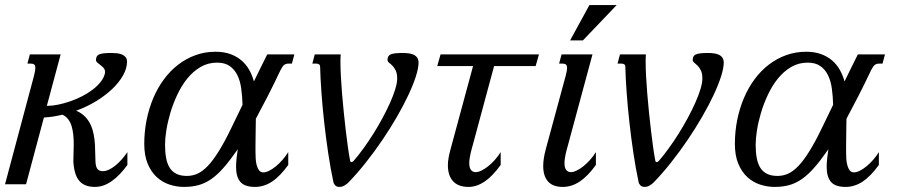

<svg xmlns="http://www.w3.org/2000/svg" viewBox="-47 -736 3612 767"><path d="M247.1 -78.6Q246.6 -82.5 246.3 -86.4Q246.1 -90.3 246.1 -95.2Q246.1 -108.9 246.8 -125.5Q247.6 -142.1 247.6 -159.7Q247.6 -177.7 245.8 -196.3Q244.1 -214.8 239.5 -230.7Q234.9 -246.6 225.8 -259Q216.8 -271.5 202.1 -277.8Q184.1 -273.4 165.8 -270.5Q147.5 -267.6 128.4 -266.6L57.1 0H-26.9L88.9 -433.6Q91.3 -443.8 92.8 -451.4Q94.2 -459 94.2 -464.4Q94.2 -474.6 89.6 -478.3Q85 -481.9 76.2 -481.9H62.5L72.3 -518.6H195.3L140.1 -313Q160.6 -313 184.8 -317.9Q209 -322.8 233.6 -331.3Q258.3 -339.8 281.5 -351.8Q304.7 -363.8 323.5 -378.2Q342.3 -392.6 355.2 -408.9Q368.2 -425.3 372.1 -442.9Q372.6 -444.8 372.6 -448.7Q372.6 -458 366.9 -464.4Q361.3 -470.7 354.5 -475.8Q347.7 -481 342 -485.8Q336.4 -490.7 336.4 -497.6Q336.9 -504.9 339.4 -510Q341.8 -515.1 348.4 -518.3Q355 -521.5 366.7 -522.9Q378.4 -524.4 398.4 -524.4Q409.2 -524.4 420.2 -523.2Q431.2 -522 440.2 -518.3Q449.2 -514.6 454.8 -507.8Q460.4 -501 460.4 -489.7Q460.4 -462.9 444.6 -434.8Q428.7 -406.7 401.4 -380.6Q374 -354.5 336.9 -331.8Q299.8 -309.1 257.3 -293.9Q279.3 -284.2 293.5 -269.3Q307.6 -254.4 315.7 -236.3Q323.7 -218.3 327.4 -198.2Q331.1 -178.2 332.3 -158.4Q333.5 -138.7 333.5 -120.6Q333.5 -102.5 334.5 -87.9Q335.9 -67.9 343 -60.1Q350.1 -52.2 363.8 -52.2Q375 -52.2 387.5 -57.9Q399.9 -63.5 412.8 -73.7Q425.8 -84 438.2 -97.9Q450.7 -111.8 461.9 -128.4V-77.1Q432.1 -35.6 399.4 -12.5Q366.7 10.7 332.5 10.7Q292.5 10.7 272 -11Q251.5 -32.7 247.1 -78.6Z M1005.4 -47.4Q1015.6 -47.4 1028.6 -54Q1041.5 -60.5 1054.9 -71.5Q1068.4 -82.5 1081.3 -97.2Q1094.2 -111.8 1104.5 -128.4V-77.1Q1071.8 -31.7 1039.6 -10.5Q1007.3 10.7 972.2 10.7Q930.2 10.7 913.1 -9.5Q896 -29.8 896 -68.8Q896 -84.5 897.9 -102.5Q899.9 -120.6 902.8 -140.1L899.9 -135.7Q871.1 -94.2 846.4 -66.2Q821.8 -38.1 797.4 -21Q772.9 -3.9 746.6 3.4Q720.2 10.7 688 10.7Q658.2 10.7 629.6 1.2Q601.1 -8.3 578.9 -28.8Q556.6 -49.3 543 -82Q529.3 -114.7 529.3 -161.1Q529.3 -210 538.6 -256.3Q547.9 -302.7 565.2 -343.8Q582.5 -384.8 607.7 -418.9Q632.8 -453.1 664.6 -477.5Q696.3 -502 733.9 -515.6Q771.5 -529.3 814 -529.3Q846.7 -529.3 872.3 -520.3Q897.9 -511.2 916.7 -495.4Q935.5 -479.5 948 -457.8Q960.4 -436 967.3 -410.6Q981.4 -439.9 995.1 -467.5Q1008.8 -495.1 1020.5 -518.6H1128.9L1119.1 -481.9H1105.5Q1095.2 -481.9 1088.4 -476.8Q1081.5 -471.7 1073.7 -456.1Q1047.4 -400.4 1022.5 -351.8Q997.6 -303.2 975.1 -261.7Q974.6 -238.8 974.4 -218Q974.1 -197.3 973.9 -180.2Q973.6 -163.1 973.6 -150.4Q973.6 -137.7 973.6 -130.9Q973.6 -117.7 974.4 -103Q975.1 -88.4 978.5 -75.9Q981.9 -63.5 988 -55.4Q994.1 -47.4 1005.4 -47.4ZM820.3 -485.8Q783.2 -485.8 753.4 -468Q723.6 -450.2 700.7 -421.6Q677.7 -393.1 660.9 -356.9Q644 -320.8 633.3 -284.4Q622.6 -248 617.4 -214.8Q612.3 -181.6 612.3 -158.2Q612.3 -127.9 616.7 -104.5Q621.1 -81.1 631.3 -65.2Q641.6 -49.3 658.4 -41.3Q675.3 -33.2 699.7 -33.2Q721.7 -33.2 741.9 -42.2Q762.2 -51.3 783.2 -73.2Q804.2 -95.2 827.1 -132.1Q850.1 -168.9 877 -224.6L921.9 -317.4Q920.9 -351.1 916.7 -381.8Q912.6 -412.6 901.4 -435.5Q890.1 -458.5 870.6 -472.2Q851.1 -485.8 820.3 -485.8Z M1231.9 -467.3Q1231.9 -475.6 1227.8 -478.8Q1223.6 -481.9 1216.3 -481.9H1200.7L1210.4 -518.6H1314Q1313.5 -512.2 1313.2 -505.4Q1313 -498.5 1313 -490.2Q1313 -464.8 1314.7 -432.1Q1316.4 -399.4 1319.3 -363Q1322.3 -326.7 1326.2 -288.8Q1330.1 -251 1334.2 -215.3Q1338.4 -179.7 1342.8 -148.4Q1347.2 -117.2 1351.6 -94.2Q1352.5 -88.4 1357.4 -88.4Q1361.3 -88.4 1365.7 -93.3Q1384.8 -115.2 1405.3 -143.6Q1425.8 -171.9 1445.1 -202.6Q1464.4 -233.4 1481.4 -265.1Q1498.5 -296.9 1511.5 -325.9Q1524.4 -355 1532 -379.9Q1539.6 -404.8 1539.6 -421.9Q1539.6 -443.4 1533.4 -455.1Q1527.3 -466.8 1520.3 -473.9Q1513.2 -481 1507.1 -485.6Q1501 -490.2 1501 -497.6Q1501.5 -504.9 1503.9 -510Q1506.3 -515.1 1512.9 -518.3Q1519.5 -521.5 1531.2 -522.9Q1543 -524.4 1563 -524.4Q1573.7 -524.4 1585 -522.9Q1596.2 -521.5 1605 -517.6Q1613.8 -513.7 1619.4 -505.9Q1625 -498 1625 -485.8Q1625 -464.4 1614.3 -430.7Q1603.5 -397 1584.2 -356Q1564.9 -314.9 1538.6 -269.3Q1512.2 -223.6 1481 -177.5Q1449.7 -131.3 1414.8 -87.2Q1379.9 -43 1343.8 -5.9Q1338.4 -0.5 1328.9 5.1Q1319.3 10.7 1309.1 10.7Q1297.9 10.7 1292 4.4Q1286.1 -2 1285.2 -7.3Q1273.4 -61.5 1264.2 -123.8Q1254.9 -186 1248 -247.8Q1241.2 -309.6 1237.1 -366.7Q1232.9 -423.8 1231.9 -467.3Z M1699.7 -472.2 1712.9 -518.6H2106L2092.8 -472.2H1926.8L1841.8 -157.2Q1839.8 -150.4 1837.4 -141.4Q1835 -132.3 1832.8 -122.8Q1830.6 -113.3 1829.1 -103.3Q1827.6 -93.3 1827.6 -84.5Q1827.6 -65.4 1834.7 -56.9Q1841.8 -48.3 1853 -48.3Q1863.3 -48.3 1876.5 -54.7Q1889.6 -61 1903.1 -71.8Q1916.5 -82.5 1929.7 -97.2Q1942.9 -111.8 1953.1 -128.4V-77.1Q1920.4 -31.7 1888.7 -10.5Q1856.9 10.7 1824.7 10.7Q1783.7 10.7 1762.9 -12Q1742.2 -34.7 1742.2 -76.2Q1742.2 -90.3 1745.1 -106.2Q1748 -122.1 1752.9 -140.1L1842.8 -472.2Z M2212.9 -433.6Q2215.8 -443.8 2217 -451.4Q2218.3 -459 2218.3 -464.4Q2218.3 -474.6 2213.6 -478.3Q2209 -481.9 2200.2 -481.9H2186.5L2196.3 -518.6H2319.8L2222.2 -157.2Q2220.2 -150.4 2217.8 -141.4Q2215.3 -132.3 2213.1 -122.8Q2210.9 -113.3 2209.5 -103.3Q2208 -93.3 2208 -84.5Q2208 -65.4 2215.1 -56.9Q2222.2 -48.3 2233.4 -48.3Q2243.7 -48.3 2256.8 -54.7Q2270 -61 2283.4 -71.8Q2296.9 -82.5 2310.1 -97.2Q2323.2 -111.8 2333.5 -128.4V-77.1Q2300.8 -31.7 2268.6 -10.5Q2236.3 10.7 2201.2 10.7Q2161.6 10.7 2142.3 -11Q2123 -32.7 2123 -72.8Q2123 -102.1 2133.3 -140.1ZM2307.6 -715.8H2416.5L2281.7 -574.7H2230.5Z M2451.2 -467.3Q2451.2 -475.6 2447 -478.8Q2442.9 -481.9 2435.5 -481.9H2419.9L2429.7 -518.6H2533.2Q2532.7 -512.2 2532.5 -505.4Q2532.2 -498.5 2532.2 -490.2Q2532.2 -464.8 2533.9 -432.1Q2535.6 -399.4 2538.6 -363Q2541.5 -326.7 2545.4 -288.8Q2549.3 -251 2553.5 -215.3Q2557.6 -179.7 2562 -148.4Q2566.4 -117.2 2570.8 -94.2Q2571.8 -88.4 2576.7 -88.4Q2580.6 -88.4 2585 -93.3Q2604 -115.2 2624.5 -143.6Q2645 -171.9 2664.3 -202.6Q2683.6 -233.4 2700.7 -265.1Q2717.8 -296.9 2730.7 -325.9Q2743.7 -355 2751.2 -379.9Q2758.8 -404.8 2758.8 -421.9Q2758.8 -443.4 2752.7 -455.1Q2746.6 -466.8 2739.5 -473.9Q2732.4 -481 2726.3 -485.6Q2720.2 -490.2 2720.2 -497.6Q2720.7 -504.9 2723.1 -510Q2725.6 -515.1 2732.2 -518.3Q2738.8 -521.5 2750.5 -522.9Q2762.2 -524.4 2782.2 -524.4Q2793 -524.4 2804.2 -522.9Q2815.4 -521.5 2824.2 -517.6Q2833 -513.7 2838.6 -505.9Q2844.2 -498 2844.2 -485.8Q2844.2 -464.4 2833.5 -430.7Q2822.8 -397 2803.5 -356Q2784.2 -314.9 2757.8 -269.3Q2731.4 -223.6 2700.2 -177.5Q2668.9 -131.3 2634 -87.2Q2599.1 -43 2563 -5.9Q2557.6 -0.5 2548.1 5.1Q2538.6 10.7 2528.3 10.7Q2517.1 10.7 2511.2 4.4Q2505.4 -2 2504.4 -7.3Q2492.7 -61.5 2483.4 -123.8Q2474.1 -186 2467.3 -247.8Q2460.4 -309.6 2456.3 -366.7Q2452.1 -423.8 2451.2 -467.3Z M3364.7 -47.4Q3375 -47.4 3387.9 -54Q3400.9 -60.5 3414.3 -71.5Q3427.7 -82.5 3440.7 -97.2Q3453.6 -111.8 3463.9 -128.4V-77.1Q3431.2 -31.7 3398.9 -10.5Q3366.7 10.7 3331.5 10.7Q3289.6 10.7 3272.5 -9.5Q3255.4 -29.8 3255.4 -68.8Q3255.4 -84.5 3257.3 -102.5Q3259.3 -120.6 3262.2 -140.1L3259.3 -135.7Q3230.5 -94.2 3205.8 -66.2Q3181.2 -38.1 3156.7 -21Q3132.3 -3.9 3106 3.4Q3079.6 10.7 3047.4 10.7Q3017.6 10.7 2989 1.2Q2960.4 -8.3 2938.2 -28.8Q2916 -49.3 2902.3 -82Q2888.7 -114.7 2888.7 -161.1Q2888.7 -210 2897.9 -256.3Q2907.2 -302.7 2924.6 -343.8Q2941.9 -384.8 2967 -418.9Q2992.2 -453.1 3023.9 -477.5Q3055.7 -502 3093.3 -515.6Q3130.9 -529.3 3173.3 -529.3Q3206.1 -529.3 3231.7 -520.3Q3257.3 -511.2 3276.1 -495.4Q3294.9 -479.5 3307.4 -457.8Q3319.8 -436 3326.7 -410.6Q3340.8 -439.9 3354.5 -467.5Q3368.2 -495.1 3379.9 -518.6H3488.3L3478.5 -481.9H3464.8Q3454.6 -481.9 3447.8 -476.8Q3440.9 -471.7 3433.1 -456.1Q3406.7 -400.4 3381.8 -351.8Q3356.9 -303.2 3334.5 -261.7Q3334 -238.8 3333.7 -218Q3333.5 -197.3 3333.3 -180.2Q3333 -163.1 3333 -150.4Q3333 -137.7 3333 -130.9Q3333 -117.7 3333.7 -103Q3334.5 -88.4 3337.9 -75.9Q3341.3 -63.5 3347.4 -55.4Q3353.5 -47.4 3364.7 -47.4ZM3179.7 -485.8Q3142.6 -485.8 3112.8 -468Q3083 -450.2 3060.1 -421.6Q3037.1 -393.1 3020.3 -356.9Q3003.4 -320.8 2992.7 -284.4Q2981.9 -248 2976.8 -214.8Q2971.7 -181.6 2971.7 -158.2Q2971.7 -127.9 2976.1 -104.5Q2980.5 -81.1 2990.7 -65.2Q3001 -49.3 3017.8 -41.3Q3034.7 -33.2 3059.1 -33.2Q3081.1 -33.2 3101.3 -42.2Q3121.6 -51.3 3142.6 -73.2Q3163.6 -95.2 3186.5 -132.1Q3209.5 -168.9 3236.3 -224.6L3281.2 -317.4Q3280.3 -351.1 3276.1 -381.8Q3272 -412.6 3260.7 -435.5Q3249.5 -458.5 3230 -472.2Q3210.4 -485.8 3179.7 -485.8Z"/></svg>

Font: Arian Grqi
Style: Italic
Weight: 400
Italic angle: -15°
Designer: Ruben Hakobyan (Tarumian)
Foundry: Ruben Hakobyan (Tarumian)
Version: Version 1.002